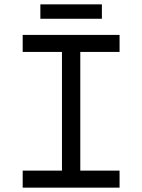

<svg xmlns="http://www.w3.org/2000/svg" viewBox="-20 -860 652 880"><path d="M84 -700H528V-622H348V-78H528V0H84V-78H264V-622H84ZM447 -774H165V-840H447Z"/></svg>

Font: Space Mono
Style: Regular
Weight: 400
Monospace: yes
Designer: Colophon Foundry / Benjamin Critton
Foundry: Colophon Foundry
Version: Version 1.000;PS 1.003;hotconv 1.0.81;makeotf.lib2.5.63406